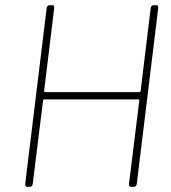

<svg xmlns="http://www.w3.org/2000/svg" viewBox="-20 -720 659 740"><path d="M561 -690 522 -369C521 -367 519 -365 517 -365H153C152 -365 150 -367 150 -369L189 -690C190 -696 187 -700 181 -700H171C165 -700 161 -696 160 -690L77 -10C76 -4 80 0 85 0H95C101 0 105 -4 106 -10L146 -333C146 -335 148 -337 150 -337H514C516 -337 517 -335 517 -333L477 -10C477 -4 480 0 486 0H496C501 0 506 -4 507 -10L590 -690C591 -696 587 -700 582 -700H572C566 -700 562 -696 561 -690Z"/></svg>

Font: Barlow Thin
Style: Italic
Weight: 250
Italic angle: -7°
Designer: Jeremy Tribby
Foundry: Tribby Type
Version: Version 1.422;hotconv 1.0.109;makeotfexe 2.5.65596